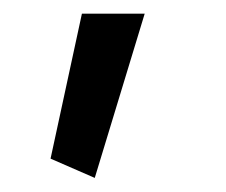

<svg xmlns="http://www.w3.org/2000/svg" viewBox="-20 -156 327 278"><path d="M98.6 -136.2H189.5L117.2 101.6L53.2 73.7Z"/></svg>

Font: Estedad-FD Medium
Style: Regular
Weight: 500
Designer: Amin Abedi
Version: Version 7.3